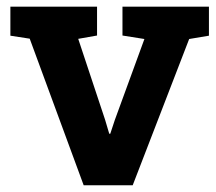

<svg xmlns="http://www.w3.org/2000/svg" viewBox="-20 -548 638 568"><path d="M227.5 0 67.9 -433.6 10.7 -442.4V-528.3H267.1V-442.9L211.4 -433.1L291 -193.4L303.2 -152.3H306.2L319.8 -193.4L407.2 -432.6L342.3 -442.9V-528.3H598.1V-442.4L539.6 -432.6L372.6 0Z"/></svg>

Font: Robotiche
Style: Bold
Weight: 700
Designer: Google
Version: Version 2.001